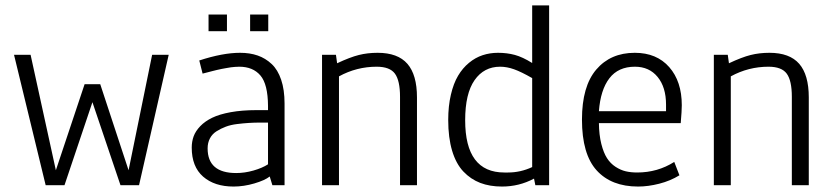

<svg xmlns="http://www.w3.org/2000/svg" viewBox="-20 -683 3065 708"><path d="M349.6 -372.6 454.1 -55.2 541 -481H602.1L492.7 0H424.3L320.8 -306.2L217.8 0H148.4L31.7 -481H92.8L186 -55.2L292 -372.6Z M816.9 -629.4V-567.9H749V-629.4ZM969.2 -629.4V-567.9H902.3V-629.4ZM745.6 -135.7Q745.6 -44.9 851.1 -44.9Q882.3 -44.9 914.8 -54.2Q947.3 -63.5 968.3 -77.1V-231H940.9Q917.5 -231 897.9 -229.7Q878.4 -228.5 854.5 -225.6Q830.6 -222.7 812.5 -215.8Q794.4 -209 778.6 -199Q762.7 -189 754.2 -172.9Q745.6 -156.7 745.6 -135.7ZM714.8 -460Q801.3 -488.3 865.2 -488.3Q901.4 -488.3 930.2 -478.3Q959 -468.3 981.7 -447Q1004.4 -425.8 1016.8 -388.9Q1029.3 -352.1 1029.3 -301.3V0H984.4L974.6 -32.2Q957 -18.1 918 -6.6Q878.9 4.9 841.3 4.9Q771 4.9 729 -31.7Q687 -68.4 687 -138.7Q687 -161.1 694.1 -180.4Q701.2 -199.7 718.5 -217.8Q735.8 -235.8 762.5 -248.8Q789.1 -261.7 830.6 -269.3Q872.1 -276.9 925.3 -276.9H968.3V-292.5Q967.8 -372.6 940.2 -404.8Q912.6 -437 862.3 -437Q855 -437 846.4 -436.3Q837.9 -435.5 831.5 -434.8Q825.2 -434.1 814.2 -431.9Q803.2 -429.7 798.1 -429Q793 -428.2 779.8 -425Q766.6 -421.9 763.2 -420.9Q759.8 -419.9 744.4 -416Q729 -412.1 727.1 -411.6Z M1230 -401.4V0H1167.5V-481H1218.8L1223.1 -449.7Q1271 -472.2 1303.2 -480.2Q1335.4 -488.3 1372.6 -488.3Q1446.8 -488.3 1482.2 -447.8Q1517.6 -407.2 1517.6 -323.7V0H1455.1V-326.2Q1455.1 -385.7 1436.3 -411.4Q1417.5 -437 1369.1 -437Q1294.9 -437 1230 -401.4Z M1942.4 -663.1H2004.9V0H1954.1L1949.2 -24.4Q1894.5 4.9 1831.1 4.9Q1786.1 4.9 1751 -8.5Q1715.8 -22 1688.7 -50.5Q1661.6 -79.1 1647.2 -127.2Q1632.8 -175.3 1632.8 -240.7Q1632.8 -292 1642.6 -333.7Q1652.3 -375.5 1669.2 -403.8Q1686 -432.1 1709.5 -451.4Q1732.9 -470.7 1759.8 -479.5Q1786.6 -488.3 1816.4 -488.3Q1849.6 -488.3 1878.4 -480.5Q1907.2 -472.7 1942.4 -450.7ZM1942.4 -66.9V-395Q1902.3 -418 1875.7 -427.5Q1849.1 -437 1824.2 -437Q1764.6 -437 1730 -387.5Q1695.3 -337.9 1695.3 -239.7Q1695.3 -46.9 1839.8 -46.9H1853.5Q1899.4 -46.9 1942.4 -66.9Z M2321.3 -437Q2259.8 -437 2227.1 -394.3Q2194.3 -351.6 2188.5 -272.9H2436V-297.4Q2436 -361.3 2405 -399.2Q2374 -437 2321.3 -437ZM2329.6 -46.9Q2404.8 -46.9 2466.3 -85.9L2485.4 -36.6Q2452.1 -16.1 2411.1 -5.6Q2370.1 4.9 2333 4.9Q2234.4 4.9 2180.2 -54.7Q2126 -114.3 2126 -242.2Q2126 -364.7 2178.7 -426.5Q2231.4 -488.3 2320.8 -488.3Q2401.4 -488.3 2447.8 -435.5Q2494.1 -382.8 2494.1 -294.9Q2494.1 -274.9 2490.2 -229H2188.5Q2189 -185.5 2197.3 -152.6Q2205.6 -119.6 2218.3 -99.9Q2231 -80.1 2249.8 -67.9Q2268.6 -55.7 2287.6 -51.3Q2306.6 -46.9 2329.6 -46.9Z M2674.8 -401.4V0H2612.3V-481H2663.6L2668 -449.7Q2715.8 -472.2 2748 -480.2Q2780.3 -488.3 2817.4 -488.3Q2891.6 -488.3 2927 -447.8Q2962.4 -407.2 2962.4 -323.7V0H2899.9V-326.2Q2899.9 -385.7 2881.1 -411.4Q2862.3 -437 2814 -437Q2739.7 -437 2674.8 -401.4Z"/></svg>

Font: Anaheim
Style: Regular
Weight: 400
Designer: vernon adams
Foundry: vernon adams
Version: Version 1.002; ttfautohint (v0.93.5-3d13) -l 8 -r 50 -G 200 